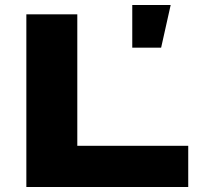

<svg xmlns="http://www.w3.org/2000/svg" viewBox="-20 -745 794 765"><path d="M507 -555V-725H660L622 -555ZM85 0V-688H288V-164H730V0Z"/></svg>

Font: Archivo Expanded ExtraBold
Style: Regular
Weight: 800
Width: 7
Designer: Hector Gatti
Foundry: Omnibus-Type
Version: Version 2.001; ttfautohint (v1.8.3)